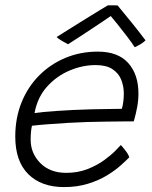

<svg xmlns="http://www.w3.org/2000/svg" viewBox="-20 -734 588 742"><path d="M479.5 -126Q468 -114 446.5 -94.8Q425 -75.5 393.5 -56.2Q362 -37 320.2 -24Q278.5 -11 227.5 -11Q139.5 -11 89.2 -61Q39 -111 39 -206Q39 -278.5 63.5 -338.8Q88 -399 131.8 -442.8Q175.5 -486.5 233.2 -510.5Q291 -534.5 358 -534.5Q436 -534.5 475.5 -490.5Q515 -446.5 515 -372.5Q515 -346.5 510.2 -320.5Q505.5 -294.5 497 -265Q491.5 -265 461.5 -264.8Q431.5 -264.5 391.8 -264Q352 -263.5 317.5 -262.5Q282.5 -261.5 240.2 -259Q198 -256.5 160.5 -253.5Q123 -250.5 103.5 -248Q98.5 -226.5 98.5 -194Q98.5 -141.5 135.8 -103.8Q173 -66 236 -66Q281.5 -66 318.8 -80.8Q356 -95.5 383.2 -115.5Q410.5 -135.5 426.8 -152.5Q443 -169.5 447 -173.5Q452.5 -168 464.8 -152.2Q477 -136.5 479.5 -126ZM113.5 -297Q137.5 -301 198 -305.2Q258.5 -309.5 330.5 -311.5Q358.5 -312 385 -312.5Q411.5 -313 429.8 -313.2Q448 -313.5 451 -313.5Q458.5 -339.5 458.5 -375Q458 -402.5 448 -427Q438 -451.5 414.2 -467Q390.5 -482.5 349.5 -482.5Q298.5 -482.5 248.5 -461.2Q198.5 -440 161.5 -398.8Q124.5 -357.5 113.5 -297ZM434.5 -713Q458 -685 489 -646.5Q520 -608 542.5 -578Q533 -569 522 -562.5Q511 -556 500.5 -551.5Q490.5 -567.5 471.5 -592.5Q452.5 -617.5 434.2 -640.2Q416 -663 408 -672Q398.5 -665 377.2 -651Q356 -637 330.5 -620Q305 -603 281.5 -587.8Q258 -572.5 243 -563Q236.5 -566 220.2 -575.5Q204 -585 199 -591Q224.5 -607 254.8 -626Q285 -645 314.2 -663Q343.5 -681 365.8 -694.8Q388 -708.5 397 -713.5Q403.5 -713.5 415 -713.5Q426.5 -713.5 434.5 -713Z"/></svg>

Font: Grandstander ExtraLight
Style: Italic
Weight: 200
Italic angle: -15°
Designer: Tyler Finck
Foundry: Etcetera Type Co
Version: Version 1.200; ttfautohint (v1.8.3)